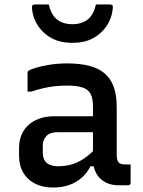

<svg xmlns="http://www.w3.org/2000/svg" viewBox="-20 -827 640 857"><path d="M501 -348Q501 -321 501 -294.5Q501 -268 501 -240.5Q501 -213 501 -186Q501 -159 501 -134Q501 -122 503.5 -114Q506 -106 510 -101Q515 -97 521.5 -95Q528 -93 537 -93Q539 -93 541.5 -93Q544 -93 547 -93H563Q563 -72 563 -52Q563 -32 563 -11Q563 -6 560 -3Q557 0 552 0Q547 0 533.5 0Q520 0 510 0Q484 0 463.5 -7.5Q443 -15 427.5 -30Q412 -45 403.5 -66.5Q395 -88 395 -116Q395 -150 395 -185.5Q395 -221 395 -255Q395 -271 395 -287Q395 -303 395 -319Q395 -335 395 -351Q395 -387 384.5 -407.5Q374 -428 348.5 -436.5Q323 -445 279 -445Q250 -445 223.5 -442Q197 -439 171.5 -433Q146 -427 120 -418H103Q103 -439 103 -460Q103 -481 103 -501Q103 -505 104 -507Q105 -509 106 -510Q112 -516 138 -524Q164 -532 201.5 -538Q239 -544 279 -544Q337 -544 379 -533Q421 -522 448 -498.5Q475 -475 488 -438Q501 -401 501 -348ZM171 -145Q171 -116 188 -100.5Q205 -85 239 -85Q271 -85 299.5 -93Q328 -101 356 -120Q384 -139 414 -172V-85H384Q369 -55 344.5 -33.5Q320 -12 288 -1Q256 10 217 10Q170 10 136 -7.5Q102 -25 83.5 -57Q65 -89 65 -133V-166Q65 -199 76 -225Q87 -251 107.5 -269.5Q128 -288 157 -298Q186 -308 222 -308Q257 -308 290 -308Q323 -308 354.5 -308Q386 -308 417 -308Q425 -308 429.5 -296Q434 -284 435 -267.5Q436 -251 436 -237Q400 -237 369 -237Q338 -237 306.5 -237Q275 -237 239 -237Q221 -237 208.5 -233Q196 -229 187 -220Q180 -212 175.5 -201.5Q171 -191 171 -177ZM303 -719Q345 -719 371.5 -740Q398 -761 408 -807Q424 -807 438.5 -807Q453 -807 469 -807Q479 -807 482 -803Q485 -799 483 -785Q478 -743 454.5 -709Q431 -675 393.5 -655.5Q356 -636 310 -636H296Q250 -636 212.5 -655.5Q175 -675 151.5 -709Q128 -743 123 -785Q122 -799 124.5 -803Q127 -807 137 -807Q153 -807 167.5 -807Q182 -807 198 -807Q208 -761 234.5 -740Q261 -719 303 -719Z"/></svg>

Font: Recursive Monospace Medium
Style: Regular
Weight: 500
Version: Version 1.047